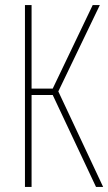

<svg xmlns="http://www.w3.org/2000/svg" viewBox="-20 -734 425 754"><path d="M78 0V-714H104V-386H187L344 -714H372L209 -375L385 0H357L187 -361H104V0Z"/></svg>

Font: Noto Sans ExtraCondensed Thin
Style: Regular
Weight: 100
Width: 2
Designer: Monotype Design Team
Foundry: Monotype Imaging Inc.
Version: Version 2.013; ttfautohint (v1.8.4.7-5d5b)